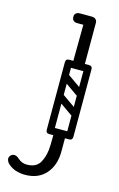

<svg xmlns="http://www.w3.org/2000/svg" viewBox="-154 -552 566 913"><g transform="rotate(15 129.0 -95.5)"><path d="M149 -252 151 -477Q151 -487 158.5 -493.5Q166 -500 178 -500Q192 -500 199 -493.5Q206 -487 206 -477V-252ZM205 -476Q203 -463 196 -459Q192 -452 171 -452H120Q108 -452 101 -459Q95 -465 95 -476Q95 -488 101 -493Q108 -500 120 -500H171Q182 -500 188 -498.5Q194 -497 195 -495Q199 -491 202 -486Q205 -481 205 -476ZM206 77V157Q206 225 169 267Q132 309 67 309Q42 309 19.5 301.5Q-3 294 -21 276Q-25 271 -27 266Q-29 261 -30 257Q-30 244 -20 236Q-14 231 -6 231Q7 231 19 243Q38 260 63 260Q110 260 128.5 225.5Q147 191 148 142L149 77ZM112 -257Q112 -274 129 -274H226Q243 -274 243 -257Q243 -239 227 -239H129Q122 -239 117 -243.5Q112 -248 112 -257ZM112 74Q112 57 129 57H226Q243 57 243 74Q243 92 227 92H129Q122 92 117 87.5Q112 83 112 74ZM118 -106Q128 -119 141 -110L235 -44Q249 -35 238 -19Q228 -6 215 -15L121 -81Q116 -85 114.5 -92Q113 -99 118 -106ZM118 -204Q128 -217 141 -208L235 -142Q249 -133 238 -117Q228 -104 215 -113L121 -179Q116 -183 114.5 -190Q113 -197 118 -204ZM225 92Q208 92 208 75V-257Q208 -274 225 -274Q243 -274 243 -258V74Q243 92 225 92ZM129 92Q112 92 112 75V-257Q112 -274 129 -274Q147 -274 147 -258V74Q147 92 129 92Z"/></g></svg>

Font: Agu Display
Style: Regular
Weight: 400
Designer: Oluwaseun Badejo
Version: Version 1.103